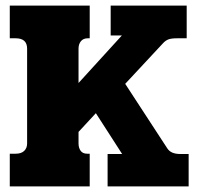

<svg xmlns="http://www.w3.org/2000/svg" viewBox="-20 -667 710 687"><path d="M15 -117H36Q56 -117 66.5 -127Q77 -137 77 -154V-493Q77 -530 36 -530H15V-647H301V-530H294Q278 -530 269.5 -519.5Q261 -509 261 -493V-370L416 -540H376V-647H648V-530H614Q593 -530 582.5 -526Q572 -522 563 -512L428 -367L578 -137Q585 -126 596.5 -121Q608 -116 625 -116H655V0H365V-116H417L323 -262L261 -195V-154Q261 -138 268.5 -127.5Q276 -117 292 -117H301V0H15Z"/></svg>

Font: Pridi
Style: Bold
Weight: 700
Designer: Katatrad Team
Foundry: CadsonDemak
Version: Version 1.001